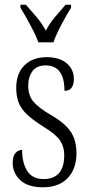

<svg xmlns="http://www.w3.org/2000/svg" viewBox="-20 -786 380 816"><path d="M163 10Q99 10 66.5 -20Q34 -50 34 -94Q34 -123 46 -136Q58 -149 74 -149Q74 -93 96 -59Q118 -25 165 -25Q253 -25 253 -127Q253 -162 235.5 -188.5Q218 -215 167 -246Q124 -273 98 -296.5Q72 -320 60.5 -347Q49 -374 49 -412Q49 -474 84 -508.5Q119 -543 178 -543Q234 -543 264 -516.5Q294 -490 294 -451Q294 -400 254 -400Q254 -508 174 -508Q136 -508 118 -483.5Q100 -459 100 -422Q100 -380 122 -354Q144 -328 195 -298Q255 -264 280 -227Q305 -190 305 -135Q305 -68 267.5 -29Q230 10 163 10ZM143 -606Q135 -629 121.5 -655.5Q108 -682 93.5 -708Q79 -734 67 -753V-766H90Q114 -739 135.5 -713.5Q157 -688 175 -656Q192 -688 213.5 -713.5Q235 -739 259 -766H282V-753Q264 -725 241.5 -682.5Q219 -640 207 -606Z"/></svg>

Font: Noto Serif ExtraCondensed Light
Style: Regular
Weight: 300
Width: 2
Designer: Monotype Design Team
Foundry: Monotype Imaging Inc.
Version: Version 2.014; ttfautohint (v1.8.4.7-5d5b)